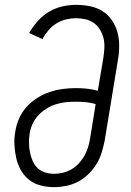

<svg xmlns="http://www.w3.org/2000/svg" viewBox="-20 -763 540 791"><path d="M202 8Q202 8 202 8Q202 8 202 8Q174 8 147 1Q120 -6 99.5 -22.5Q79 -39 66 -62Q53 -85 47 -111.5Q41 -138 39.5 -165.5Q38 -193 43 -221Q47 -248 58.5 -274.5Q70 -301 89.5 -322.5Q109 -344 133.5 -359.5Q158 -375 185 -384Q212 -393 239.5 -396.5Q267 -400 293 -400Q316 -400 339 -397.5Q362 -395 383 -389L406 -526Q409 -546 410 -566.5Q411 -587 406.5 -605.5Q402 -624 392 -640.5Q382 -657 367 -668Q352 -679 332.5 -683.5Q313 -688 293 -688Q273 -688 252 -683Q231 -678 212.5 -666.5Q194 -655 179.5 -638Q165 -621 155 -602L100 -627Q115 -653 135.5 -676Q156 -699 182 -714.5Q208 -730 236.5 -736.5Q265 -743 293 -743Q322 -743 350 -737.5Q378 -732 401.5 -717.5Q425 -703 440.5 -680.5Q456 -658 463.5 -631.5Q471 -605 471 -575.5Q471 -546 466 -517L411 -182Q406 -158 398.5 -133.5Q391 -109 377 -86.5Q363 -64 343.5 -45Q324 -26 300.5 -14Q277 -2 252 3Q227 8 202 8ZM203 -47Q221 -47 239.5 -51.5Q258 -56 274.5 -65.5Q291 -75 304.5 -89.5Q318 -104 327.5 -121Q337 -138 342.5 -155.5Q348 -173 351 -191L374 -334Q355 -340 334 -342Q313 -344 293 -344Q272 -344 251.5 -342Q231 -340 210.5 -333.5Q190 -327 171.5 -315.5Q153 -304 138 -288Q123 -272 114 -252Q105 -232 102 -212Q99 -192 99.5 -173Q100 -154 103.5 -135.5Q107 -117 114.5 -100Q122 -83 135 -70.5Q148 -58 166 -52.5Q184 -47 203 -47Z"/></svg>

Font: Iosevka Slab Light
Style: Italic
Weight: 300
Italic angle: -9°
Monospace: yes
Designer: Belleve Invis
Foundry: Belleve Invis
Version: Version 11.1.1; ttfautohint (v1.8.3)